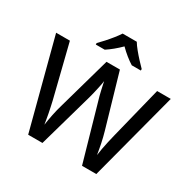

<svg xmlns="http://www.w3.org/2000/svg" viewBox="-200 -1141 1340 1340"><g transform="rotate(30 470.5 -470.5)"><path d="M932 -714 744 0H629L503 -441Q497 -459 491.5 -481Q486 -503 481 -524.5Q476 -546 472.5 -563Q469 -580 467 -589Q466 -580 463 -563Q460 -546 455 -524.5Q450 -503 445 -480.5Q440 -458 434 -438L310 0H195L8 -714H119L224 -292Q229 -270 234 -247Q239 -224 243.5 -201Q248 -178 251.5 -156.5Q255 -135 258 -117Q261 -136 264.5 -158Q268 -180 273 -203.5Q278 -227 283.5 -250Q289 -273 295 -292L414 -714H522L645 -290Q651 -270 656.5 -247Q662 -224 667 -200.5Q672 -177 675.5 -155.5Q679 -134 682 -117Q685 -142 690.5 -171.5Q696 -201 703 -232.5Q710 -264 717 -292L822 -714ZM527 -941Q540 -919 562.5 -891.5Q585 -864 609.5 -837.5Q634 -811 652 -793V-781H579Q553 -797 524.5 -820Q496 -843 469 -870Q442 -843 414.5 -820.5Q387 -798 361 -781H289V-793Q308 -812 331.5 -838Q355 -864 377 -891.5Q399 -919 413 -941Z"/></g></svg>

Font: Noto Sans Thai Medium
Style: Regular
Weight: 500
Designer: Monotype Design Team
Foundry: Monotype Imaging Inc.
Version: Version 2.001